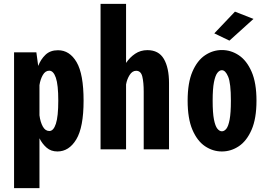

<svg xmlns="http://www.w3.org/2000/svg" viewBox="-20 -770 1390 990"><path d="M52.5 200V-500H167.5L177 -430Q190 -464 214.5 -487.5Q239 -511 279 -511Q339 -511 375 -449.5Q411 -388 411 -251Q411 -114 373.5 -51.5Q336 11 276 11Q243 11 220.5 -8.5Q198 -28 183.5 -57V200ZM234 -405.5Q213.5 -405.5 200.8 -383.2Q188 -361 183.5 -331V-175.5Q188 -140.5 200.8 -117.5Q213.5 -94.5 234.5 -94.5Q256 -94.5 268.2 -132Q280.5 -169.5 280.5 -251Q280.5 -333 268 -369.2Q255.5 -405.5 234 -405.5Z M498.5 0V-750H630V-445.5Q649 -474 676.8 -492.8Q704.5 -511.5 740 -511.5Q798.5 -511.5 825 -466Q851.5 -420.5 851.5 -341.5V0H721V-297Q721 -345.5 713.8 -375.2Q706.5 -405 682 -405Q662 -405 648.2 -383Q634.5 -361 630 -334.5V0Z M1124 11Q1077.5 11 1037.2 -16Q997 -43 972.2 -100.8Q947.5 -158.5 947.5 -251Q947.5 -343 972.2 -400.5Q997 -458 1037.2 -485Q1077.5 -512 1124 -512Q1171 -512 1211.5 -485Q1252 -458 1277.2 -400.5Q1302.5 -343 1302.5 -251Q1302.5 -158.5 1277.2 -100.8Q1252 -43 1211.5 -16Q1171 11 1124 11ZM1124 -93Q1136.5 -93 1147 -106Q1157.5 -119 1164 -153.2Q1170.5 -187.5 1170.5 -251Q1170.5 -341 1156.5 -374.5Q1142.5 -408 1124 -408Q1111.5 -408 1100.8 -394.2Q1090 -380.5 1083.2 -346.2Q1076.5 -312 1076.5 -251Q1076.5 -188 1083.2 -153.8Q1090 -119.5 1101 -106.2Q1112 -93 1124 -93ZM1163 -560.5 1085 -598 1191.5 -710 1287 -672.5Z"/></svg>

Font: Trispace Condensed SemiBold
Style: Regular
Weight: 600
Width: 3
Designer: Tyler Finck
Foundry: Etcetera Type Company
Version: Version 1.210; ttfautohint (v1.8.3)